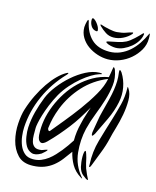

<svg xmlns="http://www.w3.org/2000/svg" viewBox="-104 -741 664 817"><g transform="rotate(15 228.0 -332.5)"><path d="M403 -352Q395 -312 376 -272Q357 -232 340 -197Q339 -195 335.5 -190Q332 -185 330 -185Q327 -186 327 -191.5Q327 -197 327 -199Q328 -208 330.5 -220.5Q333 -233 335 -246.5Q337 -260 339.5 -272.5Q342 -285 345 -295Q354 -329 360 -353.5Q366 -378 369 -398Q372 -418 372.5 -436Q373 -454 370 -475Q369 -483 371 -485Q373 -486 376 -483Q379 -480 381 -477Q398 -450 404 -417.5Q410 -385 403 -352ZM427 -419Q440 -400 440 -369Q440 -338 434 -305.5Q428 -273 419 -243Q410 -213 406 -195Q398 -160 384 -125Q370 -90 360 -63Q359 -60 357 -56.5Q355 -53 353 -53Q351 -53 351 -57Q351 -61 351 -64Q348 -119 363 -171.5Q378 -224 395 -278Q405 -311 414 -345.5Q423 -380 422 -421Q422 -425 423 -425ZM333 -436Q272 -411 229.5 -364.5Q187 -318 164 -260Q154 -234 149 -213.5Q144 -193 141 -169Q140 -164 144 -159Q148 -154 152 -159Q170 -181 198 -215Q226 -249 254 -287Q282 -325 304.5 -364Q327 -403 333 -436ZM266 -97Q251 -76 237 -58Q223 -40 206 -26.5Q189 -13 168 -5Q147 3 120 4Q75 6 51.5 -19Q28 -44 19 -80Q10 -116 12.5 -154.5Q15 -193 23 -218Q34 -253 49.5 -284.5Q65 -316 82.5 -341.5Q100 -367 118.5 -385.5Q137 -404 155 -414Q156 -414 159.5 -416Q163 -418 163 -415Q164 -415 162 -412Q160 -409 158 -407Q106 -353 75.5 -285Q45 -217 41 -145Q40 -127 42.5 -106Q45 -85 52.5 -66.5Q60 -48 74 -35.5Q88 -23 112 -23Q131 -23 147 -29.5Q163 -36 177 -46.5Q191 -57 202.5 -69.5Q214 -82 223 -93Q243 -118 260 -145Q260 -165 262.5 -184Q265 -203 270 -222Q273 -236 275.5 -244.5Q278 -253 280.5 -260.5Q283 -268 285.5 -276.5Q288 -285 293 -299Q277 -271 261.5 -246.5Q246 -222 228.5 -199.5Q211 -177 192.5 -155.5Q174 -134 152 -112Q135 -95 124 -101Q113 -107 111 -129Q109 -163 114.5 -195Q120 -227 134 -262Q147 -294 166.5 -324Q186 -354 211.5 -378.5Q237 -403 268 -420.5Q299 -438 334 -444Q336 -455 337.5 -463Q339 -471 340 -479Q342 -490 342 -490Q344 -491 346.5 -488Q349 -485 351 -480Q363 -447 359 -414Q355 -381 344.5 -347Q334 -313 320 -277.5Q306 -242 297 -206Q285 -155 290.5 -100.5Q296 -46 333 -2Q336 2 336 2Q335 3 330 0Q301 -18 286.5 -43.5Q272 -69 266 -97ZM301 -451Q303 -449 300.5 -448Q298 -447 290 -445Q277 -441 258.5 -430Q240 -419 219.5 -402Q199 -385 179 -362.5Q159 -340 144 -314Q129 -287 118.5 -261Q108 -235 101.5 -213.5Q95 -192 92 -176.5Q89 -161 89 -155Q89 -140 89 -123.5Q89 -107 93 -94Q97 -81 107 -74Q117 -67 137 -70Q138 -70 142 -71.5Q146 -73 150 -74.5Q154 -76 157.5 -77Q161 -78 162 -78Q163 -76 160.5 -73Q158 -70 154 -66.5Q150 -63 146.5 -60Q143 -57 142 -56Q117 -41 100 -47Q83 -53 73.5 -69.5Q64 -86 60.5 -108.5Q57 -131 58 -149Q60 -184 69 -218.5Q78 -253 92 -288Q103 -315 125 -343.5Q147 -372 174.5 -396Q202 -420 232 -435.5Q262 -451 290 -452Q300 -452 301 -451ZM360 -2Q362 1 361 2Q358 2 353 0Q350 -2 337 -12Q324 -22 318 -44Q316 -52 314.5 -64.5Q313 -77 313 -88Q313 -99 314.5 -107Q316 -115 319 -115Q322 -115 325.5 -103Q329 -91 330 -88Q333 -74 335.5 -63.5Q338 -53 341 -44Q345 -33 351.5 -19Q358 -5 360 -2ZM178 -623Q178 -628 179.5 -636Q181 -644 182.5 -649.5Q184 -655 186 -656.5Q188 -658 190 -651Q200 -603 228.5 -576Q257 -549 307 -549Q332 -549 354.5 -558.5Q377 -568 395 -584Q413 -600 427 -621Q441 -642 451 -664Q455 -672 455 -666Q456 -660 456 -655.5Q456 -651 456 -646Q456 -619 442.5 -595.5Q429 -572 408 -554Q387 -536 361 -526Q335 -516 309 -516Q286 -516 263 -523.5Q240 -531 221 -544.5Q202 -558 190 -578Q178 -598 178 -623ZM285 -587Q285 -588 292 -590Q315 -595 333 -598.5Q351 -602 367 -610Q382 -618 398.5 -633.5Q415 -649 425 -660Q427 -663 429.5 -662.5Q432 -662 431 -657Q429 -642 419.5 -627Q410 -612 395.5 -600Q381 -588 363.5 -580Q346 -572 328 -572Q320 -572 308 -574.5Q296 -577 288 -582Q284 -585 285 -587ZM242 -651Q242 -653 247 -651Q261 -646 282.5 -641.5Q304 -637 317 -638Q341 -640 355.5 -645.5Q370 -651 383 -654Q385 -655 385 -652Q385 -649 383 -647Q370 -632 349.5 -622Q329 -612 308 -612Q289 -612 273.5 -622Q258 -632 245 -645Q242 -648 242 -651ZM200 -660Q200 -671 207 -668Q217 -663 227 -648.5Q237 -634 237 -623Q237 -619 231 -619Q216 -621 208 -633.5Q200 -646 200 -660Z"/></g></svg>

Font: Akronim
Style: Regular
Weight: 400
Designer: Grzegorz Klimczewski
Foundry: Fonty.PL
Version: Version 1.002